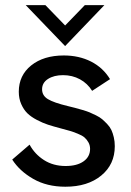

<svg xmlns="http://www.w3.org/2000/svg" viewBox="-20 -717 510 746"><path d="M234 8.5Q162 8.5 109 -22Q56 -52.5 27.5 -97L95 -155Q115 -118 151 -95Q187 -72 235 -72Q279 -72 304.5 -90Q330 -108 330 -138.5Q330 -153 323.2 -164.5Q316.5 -176 308 -183.2Q299.5 -190.5 281.5 -197.8Q263.5 -205 251.5 -208.5Q239.5 -212 215 -218.5Q186.5 -226 166.5 -232.5Q146.5 -239 123.5 -251Q100.5 -263 86.2 -277Q72 -291 62.5 -312.5Q53 -334 53 -360.5Q53 -424 101.2 -462.8Q149.5 -501.5 228 -501.5Q287 -501.5 333.8 -477.8Q380.5 -454 407.5 -409.5L338 -364Q320 -393 290.5 -409Q261 -425 225 -425Q189.5 -425 166.5 -410.2Q143.5 -395.5 143.5 -370Q143.5 -345.5 166.2 -331.8Q189 -318 243 -305Q261.5 -300.5 271.2 -298Q281 -295.5 299 -290.2Q317 -285 327.2 -280.8Q337.5 -276.5 352.8 -269Q368 -261.5 377 -253.8Q386 -246 396.5 -235Q407 -224 412.8 -211.8Q418.5 -199.5 422.2 -183.5Q426 -167.5 426 -149Q426 -78 373.2 -34.8Q320.5 8.5 234 8.5ZM80 -697H156.5L233 -618L309.5 -697H385.5L233 -538Z"/></svg>

Font: HK Grotesk Medium
Style: Regular
Weight: 500
Designer: Alfredo Marco Pradil
Foundry: Hanken Design Co.
Version: Version 3.001;FEAKit 1.0